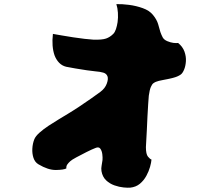

<svg xmlns="http://www.w3.org/2000/svg" viewBox="-20 -835 1040 929"><path d="M720 -763Q739 -740 745.5 -717Q752 -694 756 -680Q761 -666 767 -654.5Q773 -643 789 -636Q806 -629 819 -627.5Q832 -626 842 -627Q864 -609 872.5 -585.5Q881 -562 879.5 -538.5Q878 -515 870.5 -497.5Q863 -480 854 -474Q840 -464 816 -458Q792 -452 769 -448Q746 -444 734 -439Q729 -437 722.5 -432.5Q716 -428 710 -414.5Q704 -401 700 -372Q699 -359 697 -332Q695 -305 693.5 -271.5Q692 -238 690.5 -206Q689 -174 687.5 -151Q686 -128 686 -123Q686 -89 696 -77Q706 -65 713 -63Q712 -49 706 -27.5Q700 -6 688 16Q676 38 657 54Q638 70 610 73Q599 74 578 72Q557 70 534 62Q511 54 493.5 37.5Q476 21 471 -7Q469 -21 471.5 -32.5Q474 -44 476 -61Q477 -73 475 -89Q473 -105 465.5 -115.5Q458 -126 442 -119Q426 -113 399 -99.5Q372 -86 349 -73.5Q326 -61 320 -55Q311 -47 305.5 -39Q300 -31 301 -20Q288 -13 250.5 -12.5Q213 -12 166 -40Q149 -50 142 -71Q135 -92 136.5 -116.5Q138 -141 146 -161Q152 -176 171 -193Q190 -210 215 -226.5Q240 -243 265 -258Q290 -273 308 -284Q333 -299 364 -319.5Q395 -340 422.5 -359.5Q450 -379 465 -390Q488 -407 496.5 -430Q505 -453 500 -466Q495 -479 480 -483.5Q465 -488 440 -490Q428 -491 400 -495Q372 -499 343.5 -504Q315 -509 300 -512Q280 -517 266 -531.5Q252 -546 244 -567Q229 -610 236 -671Q253 -668 279 -663.5Q305 -659 334 -654.5Q363 -650 389.5 -647Q416 -644 433 -643Q474 -642 493 -648.5Q512 -655 528 -671Q536 -679 541 -694Q546 -709 549 -728Q552 -750 550.5 -773.5Q549 -797 543 -815Q569 -816 604 -811.5Q639 -807 671 -795.5Q703 -784 720 -763Z"/></svg>

Font: Potta One
Style: Regular
Weight: 400
Designer: 108,108go
Foundry: Font Zone 108
Version: Version 1.000